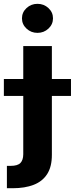

<svg xmlns="http://www.w3.org/2000/svg" viewBox="-62 -789 394 1013"><path d="M60.7 -545.9H211.7V27.1Q211.9 90.3 187 129.2Q162 168.2 115.6 186.1Q69.2 204.1 5.1 204.1H-25.6V86.1H-5.9Q31 86.1 45.8 70.8Q60.5 55.5 60.7 24.8ZM-41.6 -282.8V-372.3H312.5V-282.8ZM135.7 -615.6Q102 -615.6 77.9 -638.1Q53.9 -660.5 53.9 -692.2Q53.9 -724.1 77.9 -746.4Q102 -768.8 135.7 -768.8Q169.5 -768.8 193.6 -746.4Q217.6 -724.1 217.6 -692.3Q217.6 -660.5 193.6 -638.1Q169.5 -615.6 135.7 -615.6Z"/></svg>

Font: GitLab Sans
Style: Regular
Weight: 400
Designer: Rasmus Andersson
Foundry: Modifications by GitLab B.V., manufactured by rsms
Version: Version 4.000;git-c8fb6b7